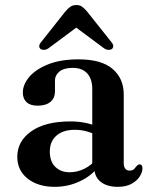

<svg xmlns="http://www.w3.org/2000/svg" viewBox="-20 -712 591 744"><path d="M345.5 -62.5V-72.5L337.5 -75V-367Q337.5 -406.5 317.8 -427.8Q298 -449 262 -449Q228 -449 210.5 -434.8Q193 -420.5 193 -400.5V-358.5Q193 -331.5 175.2 -317Q157.5 -302.5 125.5 -302.5Q97.5 -302.5 83 -316Q68.5 -329.5 68.5 -353Q68.5 -384.5 93.5 -414Q118.5 -443.5 166.8 -462.8Q215 -482 284.5 -482Q373 -482 416.2 -445Q459.5 -408 459.5 -346V-80.5Q459.5 -65.5 465.5 -58.2Q471.5 -51 482 -51Q494 -51 499.2 -56.5Q504.5 -62 508.5 -67.5Q511.5 -70.5 514.2 -72.8Q517 -75 521 -75Q526.5 -75 529.2 -71Q532 -67 532 -60Q532 -44.5 521.2 -27.8Q510.5 -11 489.2 0.5Q468 12 436.5 12Q394.5 12 370 -7.5Q345.5 -27 345.5 -62.5ZM47 -104.5Q47 -165 101.2 -203.2Q155.5 -241.5 252.5 -241.5Q286 -241.5 313.2 -235.5Q340.5 -229.5 361 -220L351.5 -190.5Q332.5 -198.5 312.8 -203.8Q293 -209 269.5 -209Q224.5 -209 198.8 -186.5Q173 -164 173 -124.5Q173 -86 194.5 -65.2Q216 -44.5 249.5 -44.5Q279.5 -44.5 307.2 -58.2Q335 -72 354.5 -97L365.5 -71Q336.5 -31.5 290.2 -9.8Q244 12 192 12Q127.5 12 87.2 -19.8Q47 -51.5 47 -104.5ZM300.5 -623.5H250.5L383 -525Q392 -519 400.2 -518.8Q408.5 -518.5 414 -522.5Q418.5 -526.5 418.8 -533.2Q419 -540 412 -548.5L316.5 -668.5Q306.5 -680 297.8 -686.2Q289 -692.5 276 -692.5Q262.5 -692.5 253.2 -686.2Q244 -680 234 -668.5L139 -548.5Q132 -540 132 -533.2Q132 -526.5 137 -522.5Q142.5 -518.5 150.8 -518.8Q159 -519 168 -525Z"/></svg>

Font: Fraunces Medium
Style: Regular
Weight: 500
Version: Version 1.000;[b76b70a41]